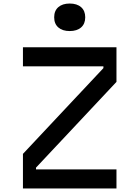

<svg xmlns="http://www.w3.org/2000/svg" viewBox="-20 -1068 790 1088"><path d="M110 0V-196L566 -682V-692H110V-800H640V-604L184 -118V-108H640V0ZM375 -892Q334 -892 310.5 -912.5Q287 -933 287 -970Q287 -1007 310.5 -1027.5Q334 -1048 375 -1048Q416 -1048 439.5 -1027.5Q463 -1007 463 -970Q463 -933 439.5 -912.5Q416 -892 375 -892Z"/></svg>

Font: Martian Mono SemiExpanded
Style: Regular
Weight: 400
Width: 6
Monospace: yes
Designer: Roman Shamin
Foundry: Evil Martians
Version: Version 1.000